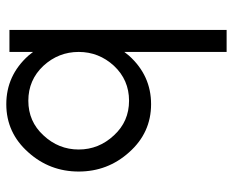

<svg xmlns="http://www.w3.org/2000/svg" viewBox="-85 -405 740 610"><g transform="rotate(-90 285.0 -100.0)"><path d="M381 -332Q336 -380 270 -380Q204 -380 160 -332Q115 -284 115 -220Q115 -156 160 -108Q204 -60 270 -60Q336 -60 381 -108Q425 -156 425 -220Q425 -284 381 -332ZM425 250V-75L413 -60Q350 10 259 10Q168 10 106 -60Q45 -128 45 -220Q45 -312 106 -380Q168 -450 259 -450Q350 -450 413 -380L425 -365V-440H495V250Z"/></g></svg>

Font: Glacial Indifference
Style: Regular
Weight: 400
Designer: Alfredo Marco Pradil
Version: Version 1.00